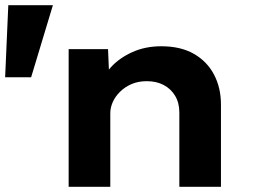

<svg xmlns="http://www.w3.org/2000/svg" viewBox="-60 -720 1036 740"><path d="M-40.2 -422.3 -28 -700H143.9L60 -422.3ZM204.6 0V-530.7H356.4L362.2 -393.7L319.4 -383.6Q334.8 -425.6 367.7 -461.2Q400.5 -496.9 450.3 -519.3Q500.1 -541.7 561.6 -541.7Q635.9 -541.7 686.9 -512.7Q737.9 -483.6 764.7 -432.8Q791.6 -382 791.6 -317V0H631.2V-286.9Q631.2 -323.5 615 -350.6Q598.8 -377.7 570.9 -392.4Q543 -407.1 505.9 -407.1Q472.2 -407.1 446.4 -395.7Q420.5 -384.3 402.1 -365.8Q383.6 -347.3 374.3 -326Q365.1 -304.7 365.1 -283.8V0H285.4Q248 0 227.8 0Q207.6 0 204.6 0Z"/></svg>

Font: Lexend Peta
Style: Regular
Weight: 400
Designer: Bonnie Shaver-Troup, Thomas Jockin
Foundry: Lexend
Version: Version 1.007